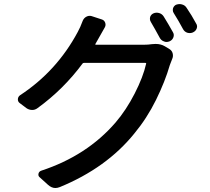

<svg xmlns="http://www.w3.org/2000/svg" viewBox="-20 -861 1040 950"><path d="M452.1 -643.6Q450.2 -639.6 454.1 -639.6H691.4Q712.9 -639.6 732.4 -642.6Q741.2 -643.6 750 -643.6Q776.4 -643.6 795.9 -631.8L818.4 -618.2Q831.1 -610.4 834.5 -596.2Q837.9 -582 832 -569.3Q825.2 -553.7 820.3 -539.1Q796.9 -458 752 -366.7Q707 -275.4 643.6 -199.2Q506.8 -30.3 276.4 64.5Q264.6 69.3 253.9 69.3Q235.4 69.3 217.8 53.7L176.8 16.6Q168 9.8 170.4 -1.5Q172.9 -12.7 184.6 -16.6Q410.2 -90.8 551.8 -254.9Q604.5 -316.4 646.5 -398.4Q688.5 -480.5 703.1 -545.9Q704.1 -549.8 699.2 -549.8H395.5Q390.6 -549.8 388.7 -546.9Q293.9 -418.9 166 -326.2Q153.3 -316.4 138.2 -316.9Q123 -317.4 110.4 -326.2L78.1 -350.6Q68.4 -357.4 68.4 -369.1Q68.4 -381.8 79.1 -389.6Q260.7 -508.8 364.3 -702.1Q377 -724.6 389.6 -758.8Q395.5 -772.5 408.2 -778.8Q420.9 -785.2 433.6 -781.2L484.4 -764.6Q496.1 -760.7 500.5 -748.5Q504.9 -736.3 498 -724.6Q484.4 -701.2 464.8 -666Q454.1 -646.5 452.1 -643.6ZM726.6 -752Q721.7 -759.8 721.7 -767.6Q721.7 -771.5 722.7 -776.4Q726.6 -789.1 739.3 -794.9Q752.9 -800.8 767.6 -796.4Q782.2 -792 790 -779.3Q812.5 -743.2 835.9 -701.2Q842.8 -689.5 837.9 -676.3Q833 -663.1 820.3 -657.2L818.4 -656.2Q810.5 -653.3 803.7 -653.3Q796.9 -653.3 791 -656.2Q777.3 -661.1 770.5 -673.8Q746.1 -718.8 726.6 -752ZM839.8 -795.9Q835 -802.7 835 -811.5Q835 -815.4 835.9 -819.3Q839.8 -832 851.6 -837.9H852.5Q860.4 -840.8 868.2 -840.8Q875 -840.8 880.9 -838.9Q895.5 -835 903.3 -822.3Q928.7 -785.2 950.2 -745.1Q955.1 -738.3 955.1 -730.5Q955.1 -725.6 953.1 -719.7Q948.2 -707 935.5 -701.2L933.6 -700.2Q926.8 -697.3 918.9 -697.3Q913.1 -697.3 906.2 -699.2Q892.6 -704.1 885.7 -716.8Q863.3 -758.8 839.8 -795.9Z"/></svg>

Font: Gen Jyuu Gothic L Monospace Medium
Style: Regular
Weight: 500
Designer: [Source Han Sans]
Ryoko NISHIZUKA  (kana & ideographs); Paul D. Hunt (Latin, Greek & Cyrillic); Wenlong ZHANG  (bopomofo
Version: Version 1.002.20150607